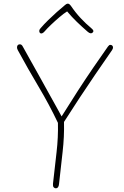

<svg xmlns="http://www.w3.org/2000/svg" viewBox="-20 -1013 672 1044"><path d="M77 -740Q72 -749 72.5 -756.5Q73 -764 77 -768Q81 -772 88 -772Q93 -772 97 -769Q101 -766 105 -758Q119 -732 142 -691.5Q165 -651 191 -604Q217 -557 242 -512Q267 -467 286.5 -432Q306 -397 315 -380Q361 -454 403.5 -519.5Q446 -585 487 -645Q528 -705 567 -760Q571 -765 573.5 -767Q576 -769 580 -769Q586 -769 590 -765.5Q594 -762 594.5 -755.5Q595 -749 589 -740Q543 -674 499 -609.5Q455 -545 412.5 -480.5Q370 -416 328 -350Q330 -270 320.5 -187.5Q311 -105 301 -13Q300 -1 295.5 5Q291 11 284 11Q277 11 272 5.5Q267 0 268 -13Q278 -104 287.5 -185Q297 -266 295 -345Q248 -444 190.5 -540.5Q133 -637 77 -740ZM225 -845Q218 -836 210.5 -832.5Q203 -829 197 -834Q193 -839 193.5 -846Q194 -853 201 -860Q219 -881 242 -903.5Q265 -926 289 -947.5Q313 -969 334 -986Q337 -989 341 -991Q345 -993 349 -993Q354 -993 357.5 -990Q361 -987 365 -982Q390 -945 418.5 -914.5Q447 -884 475 -861Q486 -852 487.5 -846.5Q489 -841 484 -836Q479 -831 472 -832Q465 -833 456 -841Q425 -868 398 -894Q371 -920 345 -951Q327 -940 302.5 -919Q278 -898 256.5 -877.5Q235 -857 225 -845Z"/></svg>

Font: Playpen Sans Thin
Style: Regular
Weight: 250
Designer: Laura Meseguer, Veronika Burian, José Scaglione
Foundry: TypeTogether
Version: Version 1.001